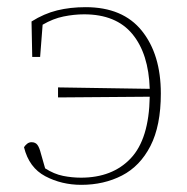

<svg xmlns="http://www.w3.org/2000/svg" viewBox="-20 -503 521 536"><path d="M142 -231V-259L398 -255Q395 -353 349.5 -408Q304 -463 215 -463Q187 -463 157.5 -457Q128 -451 99 -434L92 -344H70L68 -443Q103 -465 139.5 -474Q176 -483 219 -483Q323 -483 376 -417Q429 -351 429 -242Q429 -152 400 -95.5Q371 -39 320.5 -13Q270 13 207 13Q152 13 106.5 -11Q61 -35 47 -92Q50 -97 55.5 -101.5Q61 -106 68 -106Q79 -106 84.5 -98.5Q90 -91 94 -75L106 -33Q131 -17 156 -12Q181 -7 206 -7Q294 -7 345 -61Q396 -115 398 -233Z"/></svg>

Font: Source Serif Pro ExtraLight
Style: Regular
Weight: 200
Designer: Frank Grießhammer
Foundry: Adobe Systems Incorporated
Version: Version 3.001;hotconv 1.0.111;makeotfexe 2.5.65597